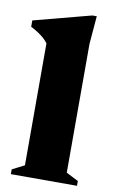

<svg xmlns="http://www.w3.org/2000/svg" viewBox="-93 -763 486 809"><g transform="rotate(10 150.0 -359.0)"><path d="M244 -47 296 -20.5V0H13V-20.5L65 -47V-568.5Q57 -579.5 46.8 -588.8Q36.5 -598 22.8 -607.2Q9 -616.5 -10.5 -626.5V-653.5L235 -718H254L244 -598Z"/></g></svg>

Font: Newsreader 24pt ExtraBold
Style: Regular
Weight: 800
Designer: Hugues Gentile
Foundry: Production Type
Version: Version 1.003